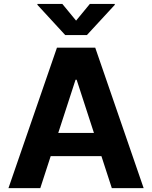

<svg xmlns="http://www.w3.org/2000/svg" viewBox="-20 -974 788 994"><path d="M188.6 0H23.8L274.9 -727.3H473L723.7 0H558.9L505 -165.8H242.5ZM281.6 -285.9H466.3L376.8 -561.1H371.1ZM302.6 -953.8 373.9 -867.2 445.3 -953.8H574.2V-948.9L430 -792.6H317.5L173.7 -948.9V-953.8Z"/></svg>

Font: Inter Zeller
Style: Bold
Weight: 700
Designer: Rasmus Andersson; Joe Bland
Foundry: zeller
Version: Version 3.015;git-dec3a8cb1